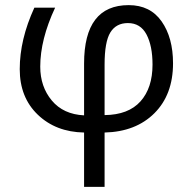

<svg xmlns="http://www.w3.org/2000/svg" viewBox="-20 -512 747 749"><path d="M655 -265Q655 -143 582.5 -70.5Q510 2 388 5V217H308V5Q198 3 127.5 -64.5Q57 -132 57 -242Q57 -358 114 -482H195Q137 -358 137 -252Q137 -174 182 -120Q227 -66 308 -62V-264Q308 -492 482 -492Q566 -492 610.5 -428.5Q655 -365 655 -265ZM388 -260V-63Q481 -64 528 -116.5Q575 -169 575 -260Q575 -333 551.5 -377.5Q528 -422 479 -422Q433 -422 410.5 -385.5Q388 -349 388 -260Z"/></svg>

Font: Cantarell
Style: Regular
Weight: 400
Designer: Dave Crossland, Nikolaus Waxweiler, Florian Fecher, Jacques Le Bailly, Eben Sorkin, Alexei Vanyashin, Alexios Zavras, Em
Version: Version 0.303